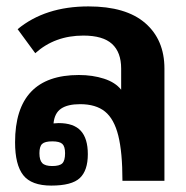

<svg xmlns="http://www.w3.org/2000/svg" viewBox="-20 -564 580 599"><path d="M27 -120Q27 -330 226 -330Q269 -330 304.5 -318.5Q340 -307 358 -284V-350Q358 -401 329.5 -427Q301 -453 240 -453Q151 -453 90 -398L35 -473Q121 -544 256 -544Q373 -544 433 -492Q493 -440 493 -350V0H362Q362 -89 349 -141Q336 -193 307.5 -216Q279 -239 230 -239Q191 -239 170.5 -225Q150 -211 147 -179L163 -180Q210 -180 232 -156Q254 -132 254 -83Q254 -32 229 -8.5Q204 15 140 15Q78 15 52.5 -17.5Q27 -50 27 -120ZM183 -86Q183 -107 174.5 -115Q166 -123 143 -123Q120 -123 111.5 -115Q103 -107 103 -86Q103 -64 112 -55Q121 -46 143 -46Q166 -46 174.5 -54.5Q183 -63 183 -86Z"/></svg>

Font: Pridi Medium
Style: Regular
Weight: 500
Designer: Katatrad Team
Foundry: CadsonDemak
Version: Version 1.001